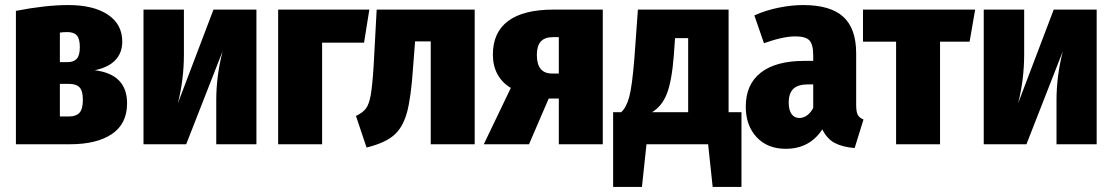

<svg xmlns="http://www.w3.org/2000/svg" viewBox="-20 -571 4404 760"><path d="M483 -162Q483 -81 423 -40.5Q363 0 257 0H43V-528Q161 -551 250 -551Q350 -551 407 -513Q464 -475 464 -406Q464 -362 436.5 -333Q409 -304 355 -293Q483 -277 483 -162ZM217 -442V-325H247Q271 -325 283.5 -338Q296 -351 296 -384Q296 -418 284 -431Q272 -444 247 -444Q229 -444 217 -442ZM308 -176Q308 -211 295 -225Q282 -239 253 -239H217V-110H254Q281 -110 294.5 -124.5Q308 -139 308 -176Z M995 0H836V-174Q836 -270 861 -368L717 0H548V-533H708V-356Q708 -256 684 -162L825 -533H995Z M1255 0H1081V-533H1442L1421 -402H1255Z M1859 -533V0H1685V-407H1623L1615 -303Q1607 -185 1591 -126Q1575 -67 1539.5 -36Q1504 -5 1431 13L1389 -112Q1416 -125 1428.5 -141.5Q1441 -158 1447.5 -195Q1454 -232 1459 -311L1471 -533Z M2366 -533V0H2192V-181H2152L2074 0H1895L2002 -223Q1968 -243 1949.5 -276.5Q1931 -310 1931 -355Q1931 -443 1991.5 -488Q2052 -533 2171 -533ZM2192 -280V-424H2169Q2136 -424 2120.5 -406.5Q2105 -389 2105 -354Q2105 -280 2165 -280Z M2915 -127V169H2801L2783 0H2539L2521 169H2407V-127H2439Q2459 -145 2470.5 -186.5Q2482 -228 2491 -339L2505 -533H2864V-127ZM2704 -420H2652L2647 -349Q2639 -249 2619.5 -199.5Q2600 -150 2561 -127H2704Z M3398 -98 3363 15Q3314 11 3283.5 -5.5Q3253 -22 3235 -59Q3185 18 3090 18Q3018 18 2975 -28Q2932 -74 2932 -149Q2932 -237 2991.5 -283.5Q3051 -330 3164 -330H3199V-350Q3199 -395 3184 -411Q3169 -427 3128 -427Q3080 -427 3004 -400L2966 -510Q3010 -530 3061.5 -540.5Q3113 -551 3159 -551Q3267 -551 3318 -504.5Q3369 -458 3369 -360V-156Q3369 -129 3375 -117Q3381 -105 3398 -98ZM3199 -144V-237H3179Q3139 -237 3120.5 -219.5Q3102 -202 3102 -165Q3102 -136 3113 -120Q3124 -104 3144 -104Q3161 -104 3175.5 -115Q3190 -126 3199 -144Z M3840 -533 3818 -406H3701V0H3527V-406H3396V-533Z M4321 0H4162V-174Q4162 -270 4187 -368L4043 0H3874V-533H4034V-356Q4034 -256 4010 -162L4151 -533H4321Z"/></svg>

Font: Fira Sans Condensed ExtraBold
Style: Regular
Weight: 800
Width: 3
Designer: Carrois Corporate & Edenspiekermann AG
Foundry: Carrois Corporate GbR & Edenspiekermann AG
Version: Version 4.203